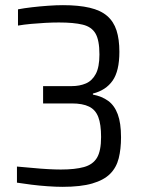

<svg xmlns="http://www.w3.org/2000/svg" viewBox="-20 -716 553 744"><path d="M222.3 8Q196.7 8 164.6 5.7Q132.5 3.5 101.6 -0.4Q70.7 -4.2 45.7 -8.2V-70.6Q77.1 -68.1 107.9 -65.1Q138.7 -62.1 166.7 -60.6Q194.7 -59.1 215.8 -59.1Q270.8 -59.1 305.3 -68.7Q339.8 -78.2 355.8 -104.7Q371.7 -131.3 371.7 -185.2Q371.7 -234.1 360.9 -262.4Q350.1 -290.7 325.1 -302.9Q300.2 -315.2 258 -315.2H147V-382.3H258Q288.5 -382.3 312.7 -392.6Q336.9 -402.9 351.1 -429.4Q365.3 -456 365.3 -504.8Q365.3 -560.1 350.1 -586.1Q334.9 -612.2 300.4 -620.5Q265.8 -628.9 208.4 -628.9Q183.7 -628.9 155.6 -627.4Q127.6 -625.9 100.3 -623.4Q73.1 -620.9 49.7 -616.9V-679.8Q73.2 -684.4 103.8 -687.9Q134.4 -691.5 166 -693.7Q197.7 -696 223.9 -696Q284.9 -696 327.5 -686Q370.2 -676 395.3 -654.2Q420.4 -632.5 431.5 -598.2Q442.6 -564 442.6 -515Q442.6 -441 416.4 -403.5Q390.1 -366 340 -353.5V-349.5Q374.6 -342.9 399.1 -325.2Q423.6 -307.5 436.3 -273.2Q449 -239 449 -184Q449 -138.5 440 -102.5Q430.9 -66.5 406.5 -42.2Q382.2 -18 337.5 -5Q292.9 8 222.3 8Z"/></svg>

Font: Saira Thin SemiCondensed
Style: Regular
Weight: 100
Width: 4
Version: Version 1.101